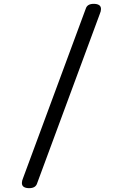

<svg xmlns="http://www.w3.org/2000/svg" viewBox="-20 -850 640 1000"><path d="M100 78 426 -803Q430 -817 440.5 -823.5Q451 -830 468 -830Q486 -830 496 -823.5Q506 -817 506 -803Q506 -797 504.5 -791Q503 -785 500 -778L174 103Q170 117 159.5 123.5Q149 130 132 130Q114 130 104 123.5Q94 117 94 103Q94 97 95.5 91Q97 85 100 78Z"/></svg>

Font: Maple Mono NL Light
Style: Regular
Weight: 300
Monospace: yes
Designer: subframe7536
Version: Version 7.000